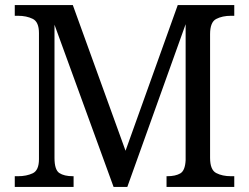

<svg xmlns="http://www.w3.org/2000/svg" viewBox="-20 -734 978 754"><path d="M38 0V-42H51Q84 -42 108.5 -53.5Q133 -65 133 -109V-604Q133 -648 108.5 -660Q84 -672 51 -672H38V-714H266L473 -142L678 -714H900V-672H887Q853 -672 829 -659.5Q805 -647 805 -600V-114Q805 -67 829 -54.5Q853 -42 887 -42H900V0H634V-42H637Q669 -42 688 -53Q707 -64 709 -105V-639L480 0H426L194 -637V-114Q194 -67 213 -54.5Q232 -42 266 -42H269V0Z"/></svg>

Font: Noto Naskh Arabic UI
Style: Regular
Weight: 400
Designer: Monotype Design Team, David Williams, Mohamad Dakak and Nizar Qandah
Foundry: Monotype Imaging Inc.
Version: Version 2.014